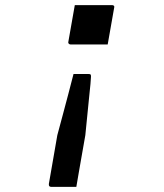

<svg xmlns="http://www.w3.org/2000/svg" viewBox="-20 -559 640 747"><path d="M266 -271H325Q328 -271 330 -270.5Q332 -270 333 -268Q334 -267 334 -260.5Q334 -254 332 -232.5Q330 -211 325 -163.5Q320 -116 312 -33L296 58Q291 86 286.5 112.5Q282 139 277 168Q255 168 232.5 168Q210 168 179 168Q176 168 173.5 166.5Q171 165 170.5 162.5Q170 160 170 157L203 -33Q214 -74 224.5 -113Q235 -152 245.5 -192Q256 -232 266 -271ZM271 -539Q293 -539 318.5 -539Q344 -539 369 -539Q394 -539 416 -539Q420 -539 422 -537.5Q424 -536 424.5 -534Q425 -532 424 -528L399 -386Q378 -386 353 -386Q328 -386 302.5 -386Q277 -386 255 -386Q252 -386 249.5 -387.5Q247 -389 246 -391.5Q245 -394 246 -397Z"/></svg>

Font: Rec Mono Linear
Style: Italic
Weight: 400
Italic angle: -10°
Monospace: yes
Version: Version 1.085; ttfautohint (v1.8.4.7-5d5b)